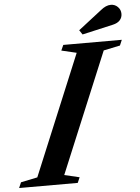

<svg xmlns="http://www.w3.org/2000/svg" viewBox="-127 -1006 767 1054"><g transform="rotate(-5 256.5 -479.0)"><path d="M-65 0 -52 -30.5 39.5 -49.5 314.5 -712 231.5 -731.5 245 -761.5H567.5L554.5 -731L463.5 -712L188 -49.5L271 -30L258 0ZM355.5 -809.5 339 -834 468.5 -934.5Q482.5 -946 496.2 -952Q510 -958 524 -958Q546.5 -958 562.2 -942.2Q578 -926.5 578 -903.5Q578 -883.5 565 -868.8Q552 -854 525 -848Z"/></g></svg>

Font: Libre Caslon Text SemiBold Italic
Style: Regular
Weight: 600
Italic angle: -22.583°
Designer: Pablo Impallari, Rodrigo Fuenzalida, Katja Schimmel
Foundry: Pablo Impallari, Rodrigo Fuenzalida
Version: Version 2.000